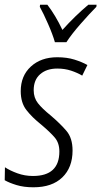

<svg xmlns="http://www.w3.org/2000/svg" viewBox="-23 -785 430 815"><path d="M119 10Q198 10 241.5 -32Q285 -74 285 -146Q285 -199 259 -229.5Q233 -260 192 -295Q156 -324 138 -347Q120 -370 120 -402Q120 -446 147.5 -470Q175 -494 220 -494Q252 -494 279 -485Q306 -476 326 -464L348 -509Q325 -522 293 -532Q261 -542 220 -542Q151 -542 108 -502.5Q65 -463 65 -398Q65 -349 89 -318Q113 -287 152 -256Q190 -224 209.5 -201Q229 -178 229 -142Q229 -38 117 -38Q82 -38 50.5 -49.5Q19 -61 -2 -75L-3 -20Q16 -9 47 0.5Q78 10 119 10ZM210 -606H259Q280 -639 319.5 -684Q359 -729 386 -756L387 -765H352Q296 -718 242 -658Q212 -721 178 -765H147L146 -756Q161 -729 181 -683.5Q201 -638 210 -606Z"/></svg>

Font: Noto Sans Display SemiCondensed Light
Style: Italic
Weight: 300
Width: 4
Italic angle: -12°
Designer: Monotype Design Team
Foundry: Monotype Imaging Inc.
Version: Version 1.900